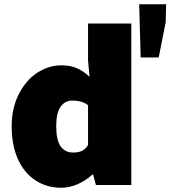

<svg xmlns="http://www.w3.org/2000/svg" viewBox="-20 -872 803 905"><path d="M35 -276Q35 -362 68.5 -428Q102 -494 155.5 -529Q209 -564 269 -564Q312 -564 342.5 -550.5Q373 -537 402 -510L395 -587V-761H599V0H432L419 -49H415Q384 -20 345 -3.5Q306 13 270 13Q199 13 146 -22.5Q93 -58 64 -123Q35 -188 35 -276ZM395 -188V-376Q368 -398 320 -398Q287 -398 266 -369.5Q245 -341 245 -278Q245 -212 265.5 -182.5Q286 -153 325 -153Q349 -153 365.5 -160.5Q382 -168 395 -188ZM636 -852H763L761 -767L728 -601H643Z"/></svg>

Font: Nebula Sans Black
Style: Regular
Weight: 900
Designer: Paul D. Hunt for Adobe (as Source Sans)
Foundry: Nebula Entertainment & Broadcasting LLC
Version: Version 1.010